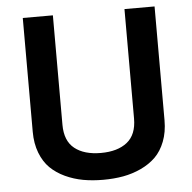

<svg xmlns="http://www.w3.org/2000/svg" viewBox="-53 -783 856 856"><g transform="rotate(-5 375.0 -355.0)"><path d="M214.8 -240.2Q214.8 -168 257.6 -134Q300.3 -100.1 375 -100.1Q449.7 -100.1 492.4 -134Q535.2 -168 535.2 -240.2V-730H669.9V-220.2Q669.9 -168 653.8 -126.2Q637.7 -84.5 610.4 -57.6Q583 -30.8 544.7 -12.9Q506.3 4.9 464.6 12.5Q422.9 20 375 20Q327.1 20 285.4 12.5Q243.7 4.9 205.3 -12.9Q167 -30.8 139.6 -57.6Q112.3 -84.5 96.2 -126.2Q80.1 -168 80.1 -220.2V-730H214.8Z"/></g></svg>

Font: Miedinger*
Style: Bold
Weight: 700
Version: Version 001.000